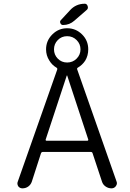

<svg xmlns="http://www.w3.org/2000/svg" viewBox="-20 -1113 703 1040"><path d="M382.8 -1001Q356.4 -977.5 321.3 -977.5Q311.5 -977.5 307.1 -987.3Q302.7 -997.1 309.6 -1003.9L358.4 -1056.6Q390.6 -1092.8 439.5 -1092.8Q450.2 -1092.8 454.6 -1080.6Q459 -1068.4 451.2 -1060.5ZM227.5 -357.4Q226.6 -354.5 228 -352.5Q229.5 -350.6 232.4 -350.6H453.1Q455.1 -350.6 457 -352.5Q459 -354.5 458 -357.4L343.8 -704.1Q343.8 -704.1 342.8 -704.1Q341.8 -704.1 341.8 -704.1ZM211.9 -290Q205.1 -290 202.1 -283.2L152.3 -128.9Q146.5 -112.3 132.8 -102.5Q119.1 -92.8 101.6 -92.8Q87.9 -92.8 79.1 -103.5Q74.2 -111.3 74.2 -119.1Q74.2 -124 76.2 -128.9L290 -736.3Q292 -743.2 285.2 -747.1Q261.7 -760.7 247.1 -785.2Q229.5 -812.5 229.5 -845.7Q229.5 -892.6 263.2 -926.3Q296.9 -960 343.8 -960Q390.6 -960 424.3 -926.8Q458 -893.6 458 -845.7Q458 -811.5 441.4 -784.2Q425.8 -760.7 402.3 -747.1Q395.5 -743.2 398.4 -736.3L611.3 -129.9Q613.3 -125 613.3 -120.1Q613.3 -112.3 607.4 -104.5Q598.6 -92.8 584 -92.8Q566.4 -92.8 551.8 -103Q537.1 -113.3 532.2 -129.9L481.4 -283.2Q479.5 -290 471.7 -290ZM272.5 -845.7Q272.5 -816.4 293 -795.4Q313.5 -774.4 343.8 -774.4Q374 -774.4 395 -795.4Q416 -816.4 416 -845.7Q416 -875 395 -896Q374 -917 343.8 -917Q313.5 -917 293 -896Q272.5 -875 272.5 -845.7Z"/></svg>

Font: Gen Jyuu Gothic Normal
Style: Regular
Weight: 300
Designer: [Source Han Sans]
Ryoko NISHIZUKA  (kana & ideographs); Paul D. Hunt (Latin, Greek & Cyrillic); Wenlong ZHANG  (bopomofo
Version: Version 1.002.20150607